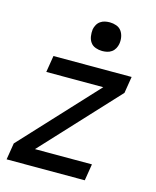

<svg xmlns="http://www.w3.org/2000/svg" viewBox="-112 -816 723 892"><g transform="rotate(15 250.0 -369.5)"><path d="M6 0 19 -80 353 -440H79L92 -520H468L455 -440L121 -80H395L382 0ZM304 -601Q288 -601 272.5 -606.5Q257 -612 248 -624.5Q239 -637 236.5 -653.5Q234 -670 236 -687Q238 -698 244 -709Q250 -720 260 -727Q270 -734 281.5 -736.5Q293 -739 305 -739Q321 -739 336.5 -733.5Q352 -728 361 -715.5Q370 -703 373 -686.5Q376 -670 373 -653Q371 -642 365 -631Q359 -620 349 -613Q339 -606 327.5 -603.5Q316 -601 304 -601Z"/></g></svg>

Font: Iosevka Medium Oblique
Style: Regular
Weight: 500
Italic angle: -9°
Monospace: yes
Designer: Belleve Invis
Foundry: Belleve Invis
Version: Version 32.5.0; ttfautohint (v1.8.4)